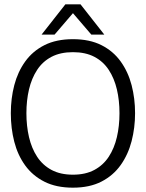

<svg xmlns="http://www.w3.org/2000/svg" viewBox="-20 -857 674 887"><path d="M317 10Q240 10 185.5 -17.5Q131 -45 96.5 -92.5Q62 -140 46 -202Q30 -264 30 -334Q30 -402 46 -463.5Q62 -525 96.5 -573Q131 -621 185.5 -648.5Q240 -676 317 -676Q394 -676 448.5 -648.5Q503 -621 537.5 -573Q572 -525 588 -463.5Q604 -402 604 -334Q604 -267 588 -205Q572 -143 537.5 -94.5Q503 -46 448.5 -18Q394 10 317 10ZM317 -50Q375 -50 416 -72Q457 -94 482.5 -133Q508 -172 520 -223.5Q532 -275 532 -334Q532 -393 520 -444Q508 -495 482.5 -534Q457 -573 416 -594.5Q375 -616 317 -616Q259 -616 218 -594.5Q177 -573 151.5 -534Q126 -495 114 -444Q102 -393 102 -334Q102 -275 114 -223.5Q126 -172 151.5 -133Q177 -94 218 -72Q259 -50 317 -50ZM282 -837H352L462 -697H402ZM352 -837 232 -697H172L282 -837Z"/></svg>

Font: Epunda Slab Light
Style: Regular
Weight: 300
Designer: Simon Atzbach
Foundry: typofactur
Version: Version 1.102